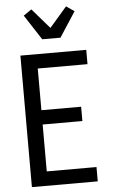

<svg xmlns="http://www.w3.org/2000/svg" viewBox="-64 -1028 627 1069"><g transform="rotate(-5 250.0 -493.0)"><path d="M70 0V-735H438V-655H160V-422H382V-342H160V-80H438V0ZM199 -815 108 -955 153 -986 250 -874 347 -986 392 -955 301 -815Z"/></g></svg>

Font: Iosevka Curly Medium
Style: Regular
Weight: 500
Monospace: yes
Designer: Belleve Invis
Foundry: Belleve Invis
Version: Version 22.1.2; ttfautohint (v1.8.4)